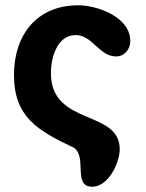

<svg xmlns="http://www.w3.org/2000/svg" viewBox="-20 -547 554 728"><path d="M260 13C312 48 254 161 330 161C391 161 434 70 434 19C434 -133 173 -68 173 -270C173 -325 195 -414 267 -414C331 -414 356 -333 420 -333C452 -333 474 -360 474 -391C474 -484 347 -527 277 -527C120 -527 33 -415 33 -263C33 -104 122 -52 260 13Z"/></svg>

Font: Asimov Print
Style: Regular
Weight: 500
Designer: Google
Version: Version 2.000980: 2014